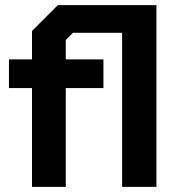

<svg xmlns="http://www.w3.org/2000/svg" viewBox="-20 -730 696 750"><path d="M591 0H457V-602H265L237 -574V-498H384V-386H237V0H105V-386H15V-498H105V-609L206 -710H591Z"/></svg>

Font: Chakra Petch
Style: Bold
Weight: 700
Designer: Katatrad Aksorn Co.,Ltd.
Foundry: Cadson Demak Co.,Ltd.
Version: Version 1.000; ttfautohint (v1.6)